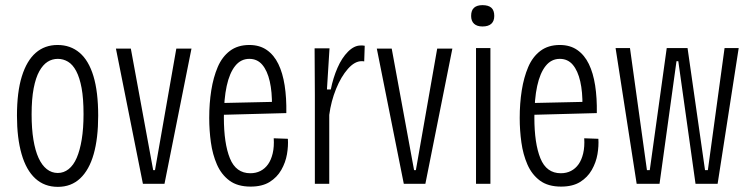

<svg xmlns="http://www.w3.org/2000/svg" viewBox="-20 -715 2924 747"><path d="M205 12Q153 12 117.5 -20.5Q82 -53 64 -115.5Q46 -178 46 -265Q46 -357 65 -418Q84 -479 119 -509.5Q154 -540 204 -540Q254 -540 289.5 -510Q325 -480 343.5 -419Q362 -358 362 -265Q362 -177 344.5 -115.5Q327 -54 292 -21Q257 12 205 12ZM205 -42Q228 -42 247 -57Q266 -72 278.5 -101Q291 -130 298 -172.5Q305 -215 305 -271Q305 -332 297.5 -372.5Q290 -413 276.5 -438.5Q263 -464 244.5 -475Q226 -486 205 -486Q183 -486 165 -474.5Q147 -463 133 -438Q119 -413 111 -371.5Q103 -330 103 -270Q103 -214 110 -171.5Q117 -129 130 -100.5Q143 -72 162 -57Q181 -42 205 -42Z M536 0 431 -526H489L576 -53H583L666 -526H725L620 0Z M955 11Q904 11 872.5 -12.5Q841 -36 824 -75Q807 -114 800.5 -161Q794 -208 794 -256Q794 -313 802 -363.5Q810 -414 827 -454Q844 -494 874.5 -517Q905 -540 950 -540Q990 -540 1018 -520.5Q1046 -501 1063 -466Q1080 -431 1087.5 -382.5Q1095 -334 1094 -275L833 -268V-314L1058 -319L1038 -302Q1039 -357 1029.5 -398.5Q1020 -440 1000.5 -463Q981 -486 950 -486Q917 -486 895 -458.5Q873 -431 862 -380.5Q851 -330 851 -258Q851 -157 874.5 -99Q898 -41 954 -41Q976 -41 993.5 -50Q1011 -59 1023 -76Q1035 -93 1041 -118.5Q1047 -144 1045 -177L1100 -175Q1102 -147 1096.5 -115Q1091 -83 1074.5 -54Q1058 -25 1029 -7Q1000 11 955 11Z M1205 0V-345L1204 -527H1262L1252 -367H1267Q1276 -412 1293 -451Q1310 -490 1334 -514Q1358 -538 1383 -538Q1387 -538 1391 -538Q1395 -538 1399 -537L1397 -476Q1394 -477 1391.5 -477Q1389 -477 1387 -477Q1360 -477 1333.5 -447Q1307 -417 1287.5 -369Q1268 -321 1261 -268V0Z M1551 0 1446 -526H1504L1591 -53H1598L1681 -526H1740L1635 0Z M1832 0V-528H1888V0ZM1857 -612Q1836 -612 1824.5 -622.5Q1813 -633 1813 -653Q1813 -675 1824.5 -685Q1836 -695 1857 -695Q1880 -695 1891.5 -685Q1903 -675 1903 -653Q1903 -633 1891.5 -622.5Q1880 -612 1857 -612Z M2163 11Q2112 11 2080.5 -12.5Q2049 -36 2032 -75Q2015 -114 2008.5 -161Q2002 -208 2002 -256Q2002 -313 2010 -363.5Q2018 -414 2035 -454Q2052 -494 2082.5 -517Q2113 -540 2158 -540Q2198 -540 2226 -520.5Q2254 -501 2271 -466Q2288 -431 2295.5 -382.5Q2303 -334 2302 -275L2041 -268V-314L2266 -319L2246 -302Q2247 -357 2237.5 -398.5Q2228 -440 2208.5 -463Q2189 -486 2158 -486Q2125 -486 2103 -458.5Q2081 -431 2070 -380.5Q2059 -330 2059 -258Q2059 -157 2082.5 -99Q2106 -41 2162 -41Q2184 -41 2201.5 -50Q2219 -59 2231 -76Q2243 -93 2249 -118.5Q2255 -144 2253 -177L2308 -175Q2310 -147 2304.5 -115Q2299 -83 2282.5 -54Q2266 -25 2237 -7Q2208 11 2163 11Z M2457 0 2375 -528H2431L2497 -53H2508L2574 -528H2655L2723 -53H2734L2799 -528H2854L2772 0H2686L2619 -477H2612L2546 0Z"/></svg>

Font: Bricolage Grotesque Condensed ExtraLight
Style: Regular
Weight: 250
Width: 3
Designer: Mathieu Triay
Foundry: Atelier Triay
Version: Version 1.000;gftools[0.9.30]